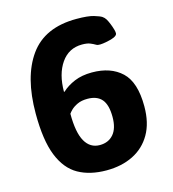

<svg xmlns="http://www.w3.org/2000/svg" viewBox="-108 -801 811 902"><g transform="rotate(-15 297.5 -350.0)"><path d="M299.8 12.2Q219.7 12.2 163.1 -19.5Q106.4 -51.3 76.4 -126.5Q46.4 -201.7 46.4 -331.5Q46.4 -509.8 118.9 -610.8Q191.4 -711.9 346.2 -711.9Q402.3 -711.9 429.7 -703.6Q457 -695.3 466.8 -689Q476.6 -682.6 483.4 -671.4Q488.8 -662.1 494.9 -647.2Q501 -632.3 505.4 -616.7Q508.3 -606.4 508.3 -598.6Q508.3 -589.4 493.2 -582Q481 -576.2 457.8 -571.5Q434.6 -566.9 423.3 -566.9Q417 -566.9 412.4 -567.6Q407.7 -568.4 401.4 -572.3Q393.6 -577.1 379.4 -583Q365.2 -588.9 340.3 -588.9Q275.4 -588.9 238.3 -535.4Q201.2 -481.9 201.2 -396H204.1Q229 -419.4 265.6 -434.8Q302.2 -450.2 351.1 -450.2Q442.4 -450.2 495.4 -400.1Q548.3 -350.1 548.3 -232.9Q548.3 -152.3 516.8 -97.9Q485.4 -43.5 429.4 -15.6Q373.5 12.2 299.8 12.2ZM299.8 -110.8Q341.8 -110.8 366.5 -139.4Q391.1 -168 391.1 -223.1Q391.1 -282.2 368.2 -309.1Q345.2 -335.9 298.8 -335.9Q269.5 -335.9 249.5 -326.4Q229.5 -316.9 218.3 -305.7Q207 -294.4 203.6 -288.6Q203.6 -197.3 228.3 -154.1Q252.9 -110.8 299.8 -110.8Z"/></g></svg>

Font: ADLaM Display
Style: Regular
Weight: 400
Designer: Mark Jamra, Neil Patel, Concept: Andrew Footit
Foundry: Microsoft
Version: Version 2.000; ttfautohint (v1.8.4.7-5d5b);gftools[0.9.28]